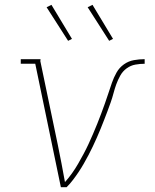

<svg xmlns="http://www.w3.org/2000/svg" viewBox="-20 -775 640 795"><path d="M232 0 126 -511H66V-530H148L147 -522L219 -177Q227 -138 234.5 -99Q242 -60 249 -21Q265 -39 278.5 -58Q292 -77 303.5 -97Q315 -117 326 -137.5Q337 -158 346.5 -178.5Q356 -199 365 -220Q374 -241 382.5 -262Q391 -283 399 -304.5Q407 -326 414.5 -347Q422 -368 429 -389.5Q436 -411 443.5 -432.5Q451 -454 462.5 -474.5Q474 -495 493 -508.5Q512 -522 534.5 -526Q557 -530 579 -530V-511Q560 -511 540.5 -507.5Q521 -504 504.5 -492Q488 -480 478 -462Q468 -444 461.5 -426Q455 -408 450 -389Q445 -370 438.5 -351.5Q432 -333 425 -314.5Q418 -296 411 -278Q404 -260 396.5 -241.5Q389 -223 381 -205Q373 -187 364.5 -169Q356 -151 346.5 -133Q337 -115 327 -97.5Q317 -80 306 -63.5Q295 -47 282.5 -30.5Q270 -14 256 0ZM432 -606 343 -745 363 -755 448 -614ZM262 -606 173 -745 193 -755 278 -614Z"/></svg>

Font: Iosevka Slab Thin Extended
Style: Italic
Weight: 100
Width: 7
Italic angle: -9°
Monospace: yes
Designer: Belleve Invis
Foundry: Belleve Invis
Version: Version 11.1.0; ttfautohint (v1.8.3)